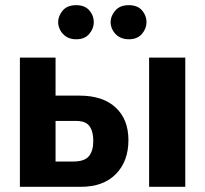

<svg xmlns="http://www.w3.org/2000/svg" viewBox="-20 -723 793 743"><path d="M57 -500H195V-98H264Q307 -98 324 -118.5Q341 -139 341 -178Q341 -214 326.5 -234.5Q312 -255 275 -255H95V-353H287Q378 -353 427.5 -307Q477 -261 477 -181Q477 -99 428.5 -49.5Q380 0 292 0H57ZM557 -500H697V0H557ZM205 -637Q205 -661 222.5 -682Q240 -703 275 -703Q308 -703 325.5 -683Q343 -663 343 -637Q343 -613 325.5 -592Q308 -571 275 -571Q252 -571 236.5 -581Q221 -591 213 -606.5Q205 -622 205 -637ZM408 -637Q408 -661 426 -682Q444 -703 478 -703Q512 -703 529.5 -683Q547 -663 547 -637Q547 -613 529.5 -592Q512 -571 478 -571Q456 -571 440 -581Q424 -591 416 -606.5Q408 -622 408 -637Z"/></svg>

Font: Moderustic SemiBold
Style: Regular
Weight: 600
Designer: Tural Alisoy
Foundry: TAFT Foundry
Version: Version 2.120